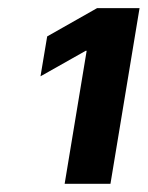

<svg xmlns="http://www.w3.org/2000/svg" viewBox="-20 -820 367 477"><path d="M140.6 -363.3 195.3 -693.8H192.9L80.6 -630.4L97.2 -729.5L221.2 -799.8H326.7L254.4 -363.3Z"/></svg>

Font: Inter Tight ExtraBold
Style: Italic
Weight: 800
Italic angle: -9.39999°
Designer: Rasmus Andersson
Foundry: rsms
Version: Version 3.004